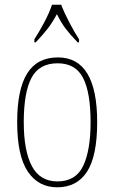

<svg xmlns="http://www.w3.org/2000/svg" viewBox="-20 -786 486 816"><path d="M223 10Q143 10 98 -57Q53 -124 53 -267Q53 -406 95.5 -474Q138 -542 226 -542Q393 -542 393 -267Q393 -123 350 -56.5Q307 10 223 10ZM224 -15Q302 -15 333.5 -81Q365 -147 365 -267Q365 -393 333 -455Q301 -517 225 -517Q146 -517 113.5 -454.5Q81 -392 81 -267Q81 -145 115.5 -80Q150 -15 224 -15ZM126 -619Q145 -648 167.5 -690Q190 -732 201 -766H240Q253 -732 275 -690Q297 -648 316 -619V-606H310Q279 -638 259.5 -663.5Q240 -689 222 -726Q202 -689 182 -663.5Q162 -638 132 -606H126Z"/></svg>

Font: Noto Serif Thai Condensed Thin
Style: Regular
Weight: 100
Width: 3
Designer: Monotype Design Team
Foundry: Monotype Imaging Inc.
Version: Version 2.001; ttfautohint (v1.8.4.7-5d5b)